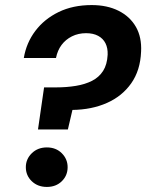

<svg xmlns="http://www.w3.org/2000/svg" viewBox="-20 -732 577 758"><path d="M130 -221 154 -387H202Q243 -387 279.5 -393Q316 -399 343.5 -413Q371 -427 387 -452Q403 -477 405 -516Q406 -542 396.5 -561Q387 -580 367.5 -590.5Q348 -601 320 -601Q289 -601 264 -588.5Q239 -576 223 -554.5Q207 -533 201 -503H74Q84 -563 119.5 -610Q155 -657 211.5 -684.5Q268 -712 342 -712Q403 -712 448 -689.5Q493 -667 516.5 -626Q540 -585 537 -528Q534 -454 498 -403Q462 -352 402 -325.5Q342 -299 266 -298L248 -221ZM165 6Q129 6 105.5 -16.5Q82 -39 82 -72Q82 -104 105.5 -127Q129 -150 165 -150Q201 -150 224 -127Q247 -104 247 -72Q247 -39 224 -16.5Q201 6 165 6Z"/></svg>

Font: DM Sans 28pt
Style: Bold Italic
Weight: 700
Italic angle: -10°
Version: Version 4.004;gftools[0.9.30]